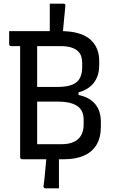

<svg xmlns="http://www.w3.org/2000/svg" viewBox="-20 -870 640 1049"><path d="M337 -837Q336 -819 333 -794.5Q330 -770 328 -743.5Q326 -717 323.5 -693.5Q321 -670 320 -653H252Q252 -658 252 -670.5Q252 -683 252 -697.5Q252 -712 252 -724.5Q252 -737 252 -742Q252 -748 252 -763.5Q252 -779 252 -798Q252 -817 252 -832Q252 -847 252 -850Q257 -850 265 -850Q273 -850 282.5 -850Q292 -850 301 -850Q310 -850 317 -850Q324 -850 327 -850Q333 -850 335.5 -847Q338 -844 337 -837ZM218 145Q220 133 222.5 110Q225 87 227.5 58.5Q230 30 232.5 3.5Q235 -23 238 -40H302Q302 -35 302 -19.5Q302 -4 302 14.5Q302 33 302 48.5Q302 64 302 68Q302 72 302 85Q302 98 302 114Q302 130 302 142.5Q302 155 302 159Q298 159 290.5 159Q283 159 274 159Q265 159 256 159Q247 159 239.5 159Q232 159 228 159Q223 159 220 155.5Q217 152 218 145ZM332 0Q304 0 267 0Q230 0 194.5 0Q159 0 133 0Q107 0 101 0Q96 0 93 -3Q90 -6 90 -11Q90 -94 90 -173Q90 -252 90 -329Q90 -406 90 -485Q90 -564 90 -648H190L183 -631Q183 -590 183 -554Q183 -518 183 -478Q183 -429 183 -380Q183 -331 183 -282.5Q183 -234 183 -184Q183 -134 183 -82Q207 -82 228 -82Q249 -82 269.5 -82Q290 -82 313 -82Q357 -82 384 -95Q411 -108 424 -132Q437 -156 437 -189V-217Q437 -247 424 -268.5Q411 -290 379.5 -302.5Q348 -315 291 -315H139L142 -375H409V-351Q469 -339 500 -301.5Q531 -264 531 -205V-178Q531 -117 506.5 -77.5Q482 -38 437 -19Q392 0 332 0ZM30 -700Q100 -700 170.5 -700Q241 -700 311 -700Q368 -700 408.5 -688Q449 -676 474 -653.5Q499 -631 510.5 -601.5Q522 -572 522 -538V-514Q522 -461 497.5 -424.5Q473 -388 424.5 -370Q376 -352 304 -352Q259 -352 223 -352Q187 -352 154 -352L142 -343L139 -395Q178 -395 216 -395Q254 -395 292 -395Q347 -395 376.5 -408Q406 -421 417.5 -445.5Q429 -470 429 -501V-526Q429 -547 423.5 -563Q418 -579 406 -590Q393 -603 369.5 -610.5Q346 -618 312 -618Q267 -618 222 -618Q177 -618 131.5 -618Q86 -618 41 -618Q36 -618 33 -621Q30 -624 30 -629Q30 -648 30 -664.5Q30 -681 30 -700Z"/></svg>

Font: RecMonoLinear Nerd Font Mono
Style: Regular
Weight: 400
Monospace: yes
Version: Version 1.085; ttfautohint (v1.8.4.7-5d5b);Nerd Fonts 3.2.1